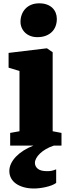

<svg xmlns="http://www.w3.org/2000/svg" viewBox="-20 -853 407 1125"><path d="M198.2 -635.3Q176.8 -635.3 158.7 -642.1Q140.6 -648.9 127.7 -661.1Q114.7 -673.3 107.4 -689.9Q100.1 -706.5 100.1 -725.6Q100.1 -748 107.7 -767.8Q115.2 -787.6 129.2 -802.2Q143.1 -816.9 163.3 -825.2Q183.6 -833.5 209.5 -833.5H210Q235.4 -833.5 254.6 -826.4Q273.9 -819.3 286.9 -806.9Q299.8 -794.4 306.4 -777.8Q313 -761.2 313 -742.2Q313 -719.7 305.9 -700.2Q298.8 -680.7 284.4 -666.3Q270 -651.9 248.5 -643.6Q227.1 -635.3 198.7 -635.3ZM39.6 -74.2 94.2 -84V-437L30.3 -456.5V-543L252.9 -569.8H255.4L288.6 -546.9V-84L340.3 -74.2V0H295.9Q270 8.3 249.3 20.5Q228.5 32.7 214.1 46.6Q199.7 60.5 192.1 74.7Q184.6 88.9 184.6 101.1Q184.6 122.1 201.7 136Q218.8 149.9 255.4 149.9Q264.2 149.9 270.5 149.4Q276.9 148.9 282.7 147.7Q288.6 146.5 294.7 144.5Q300.8 142.6 309.1 139.2V218.8Q298.8 226.6 283 232.7Q267.1 238.8 249 242.9Q231 247.1 212.6 249.3Q194.3 251.5 179.2 251.5Q146 251.5 119.1 243.9Q92.3 236.3 73.5 222.9Q54.7 209.5 44.7 190.7Q34.7 171.9 34.7 148.9Q34.7 127 44.9 105.5Q55.2 84 73.7 64.7Q92.3 45.4 118.4 28.8Q144.5 12.2 176.3 0H39.6Z"/></svg>

Font: Merriweather UltraBold
Style: Regular
Weight: 900
Designer: Eben Sorkin ( sorkintype@gmail.com )
Foundry: Eben Sorkin
Version: Version 1.570; ttfautohint (v1.3) -l 8 -r 32 -G 0 -x 0 -H 60